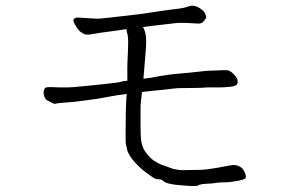

<svg xmlns="http://www.w3.org/2000/svg" viewBox="-20 -663 1040 668"><path d="M595 -583Q561 -579 517 -574Q500 -572 477 -569Q479 -567 480 -564Q486 -553 488 -533Q489 -521 488 -499Q487 -489 483 -437Q481 -415 479 -389Q506 -393 508 -393Q564 -404 604 -407Q641 -410 665 -413Q701 -417 708 -417Q721 -417 736 -418Q751 -419 759 -419Q771 -419 774 -418Q781 -416 789 -409Q799 -399 803 -393Q807 -386 807 -379Q807 -371 803 -368Q794 -362 780 -361Q759 -359 748 -359Q736 -359 727 -359Q704 -359 703 -359Q679 -357 656 -357Q597 -357 585 -355Q545 -350 520 -348Q508 -347 474 -343L470 -306L469 -292V-219Q469 -186 472 -169Q476 -149 485 -136Q497 -118 514 -105Q528 -96 539 -91Q554 -86 570 -80Q581 -75 589 -74Q606 -71 613 -71Q657 -72 674 -72Q695 -72 740 -80Q787 -89 792 -89Q807 -89 818 -81Q828 -74 833 -59Q838 -47 833 -42Q829 -38 808 -34Q785 -30 772 -29Q744 -29 727 -26Q716 -24 703 -24Q681 -23 678 -21Q675 -20 673 -20Q672 -20 671 -19L670 -18Q663 -13 604 -19Q588 -20 573 -23Q555 -27 550 -32Q548 -34 546 -35Q545 -37 544 -37Q542 -37 542 -38Q540 -38 540 -38H539L538 -39Q538 -39 535 -39Q530 -39 525 -40Q517 -42 515 -44Q510 -47 506 -50Q502 -52 499 -55Q478 -69 459 -88Q439 -107 428 -128Q422 -139 422 -145Q422 -146 418 -162Q417 -166 417 -179V-196Q417 -281 420 -327Q421 -331 421 -336Q417 -336 414 -335Q386 -332 367 -328Q324 -320 317 -319L241 -309Q169 -304 170 -301Q169 -302 168 -302Q143 -314 142 -315Q136 -320 133 -332Q130 -341 133 -349Q135 -357 141 -359Q144 -360 159 -360Q172 -360 185 -359Q206 -359 216 -359Q230 -359 258 -362L310 -367Q400 -376 402 -379Q403 -380 423 -382Q423 -408 423 -427Q423 -443 425 -481Q426 -514 426 -517Q426 -529 424 -542Q421 -551 420 -560Q420 -561 420 -562Q408 -560 396 -558Q318 -548 299 -544Q280 -540 270 -546Q260 -551 254 -558Q248 -565 240 -579Q233 -593 237 -597Q245 -603 250 -602Q252 -602 282 -600Q310 -598 324 -598Q339 -599 407 -607Q460 -613 468 -614Q499 -619 535 -624Q568 -629 595 -632Q621 -635 637 -641Q653 -647 671 -637Q689 -627 694 -615Q699 -604 697 -601Q695 -598 689 -589Q682 -581 672 -581Q661 -581 652 -582Q634 -583 632 -583Q605 -584 595 -583Z"/></svg>

Font: ToneOZ-Pinyin-Tsuipita-TC
Style: Regular
Weight: 400
Designer: ÂÆ£ÂøóÂáåJeffrey Xuan(jeffreyx@gmail.com, ToneOZ.com) ÈòøÂù§(cjkFonts)
Foundry: ToneOZ
Version: Version 0.24071